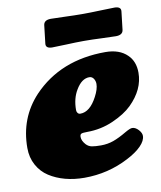

<svg xmlns="http://www.w3.org/2000/svg" viewBox="-81 -760 700 837"><g transform="rotate(-10 269.5 -341.0)"><path d="M321.3 -575.2Q293 -575.2 247.8 -573.2Q202.6 -571.3 185.5 -571.3Q171.4 -571.3 164.3 -576.7Q157.2 -582 158.7 -593.3L168 -673.3Q170.9 -695.3 201.2 -695.3Q218.3 -695.3 262.9 -693.6Q307.6 -691.9 335.9 -691.9H346.7Q375 -691.9 420.4 -693.6Q465.8 -695.3 482.9 -695.3Q497.1 -695.3 504.2 -689.9Q511.2 -684.6 509.8 -673.3L500.5 -593.3Q497.6 -571.3 467.3 -571.3Q450.2 -571.3 405.3 -573.2Q360.4 -575.2 332 -575.2ZM409.7 -511.2Q471.7 -511.2 506.3 -477.1Q536.6 -447.8 536.6 -397.9Q536.6 -323.7 472.7 -260.7Q441.4 -230 387 -206.1Q332.5 -182.1 271.5 -182.1Q251.5 -182.1 245.4 -179.2Q239.3 -176.3 239.3 -165.5Q239.3 -148.9 254.9 -131.3Q265.6 -119.6 280.5 -116.7Q295.4 -113.8 320.8 -113.8Q350.1 -113.8 376.2 -123Q402.3 -132.3 436 -152.3Q458 -165 467.3 -165Q481.4 -165 495.1 -150.4Q507.8 -136.2 507.8 -123.5Q507.8 -102.1 485.1 -78.9Q462.4 -55.7 421.4 -34.7Q330.6 12.7 225.6 12.7Q180.7 12.7 141.1 2.2Q101.6 -8.3 70.3 -28.6Q39.1 -48.8 20.8 -82.3Q2.4 -115.7 2.4 -158.2Q2.4 -291 89.4 -383.8Q210.9 -511.2 409.7 -511.2ZM256.3 -265.6Q298.8 -265.6 330.6 -326.2Q347.7 -358.4 347.7 -381.3Q347.7 -393.1 341.8 -403.3Q334.5 -415.5 321.8 -415.5Q288.1 -415.5 262.7 -372.6Q240.2 -335.9 240.2 -284.2Q240.2 -276.4 244.6 -271Q249 -265.6 256.3 -265.6Z"/></g></svg>

Font: Cooper* Black
Style: Italic
Weight: 900
Italic angle: -7°
Designer: Owen Earl
Foundry: indestructible type*
Version: Version 0.001